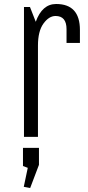

<svg xmlns="http://www.w3.org/2000/svg" viewBox="-20 -685 440 961"><path d="M170 0H100V-650H130L159 -576Q191 -665 261 -665Q380 -665 380 -535V-470H313V-539Q313 -605 258 -605Q225 -605 197.5 -567Q170 -529 170 -457ZM95 55H175V140L131 256L99 250L119 155L95 146Z"/></svg>

Font: Unica One
Style: Regular
Weight: 400
Designer: Eduardo Rodriguez Tunni
Foundry: Eduardo Rodriguez Tunni
Version: Version 1.001